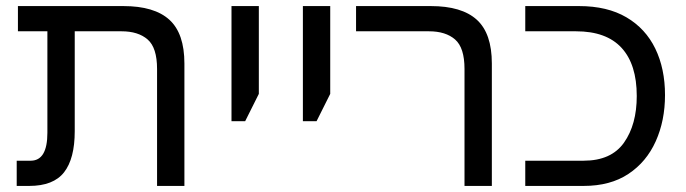

<svg xmlns="http://www.w3.org/2000/svg" viewBox="-20 -612 2259 632"><path d="M35 0V-83H81Q136 -83 136 -175V-509H39V-592H386Q488 -592 537.5 -547Q587 -502 587 -403V0H497V-385Q497 -455 466 -482Q435 -509 380 -509H226V-180Q226 -90 191 -45Q156 0 76 0Z M742 -213V-592H832V-303L787 -213Z M977 -213V-592H1067V-303L1022 -213Z M1509 0V-385Q1509 -455 1478 -482Q1447 -509 1392 -509H1152V-592H1398Q1500 -592 1549.5 -547Q1599 -502 1599 -403V0Z M1709 0V-83H1901Q1992 -83 2034 -142.5Q2076 -202 2076 -296Q2076 -400 2026 -454.5Q1976 -509 1876 -509H1709V-592H1886Q1979 -592 2042 -555Q2105 -518 2137 -452Q2169 -386 2169 -299Q2169 -215 2138.5 -147Q2108 -79 2048.5 -39.5Q1989 0 1901 0Z"/></svg>

Font: Noto Sans Living
Style: Regular
Weight: 400
Designer: Monotype Design Team
Foundry: Monotype Imaging Inc.
Version: Version 2.013; ttfautohint (v1.8.4.7-5d5b)